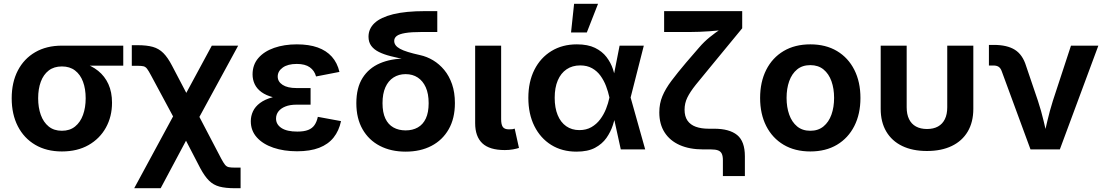

<svg xmlns="http://www.w3.org/2000/svg" viewBox="-20 -786 5815 1010"><path d="M305.7 10.7Q224.6 10.7 165.3 -24.2Q106 -59.1 73.7 -122.1Q41.5 -185.1 41.5 -269Q41.5 -352.5 73.7 -414.8Q106 -477.1 165.3 -511.5Q224.6 -545.9 305.7 -545.9H628.4V-440.4H390.1L305.7 -436.5Q263.7 -436.5 236.1 -415Q208.5 -393.6 194.6 -356Q180.7 -318.4 180.7 -269Q180.7 -220.2 194.6 -181.6Q208.5 -143.1 236.1 -120.6Q263.7 -98.1 305.7 -98.1Q347.2 -98.1 375 -120.6Q402.8 -143.1 416.7 -181.6Q430.7 -220.2 430.7 -269Q430.7 -318.4 416.7 -356Q402.8 -393.6 375 -415Q347.2 -436.5 305.7 -436.5V-469.7Q364.3 -469.7 412.8 -455.6Q461.4 -441.4 496.3 -413.3Q531.2 -385.3 550.3 -343.3Q569.3 -301.3 569.3 -245.6Q569.3 -172.9 537.1 -114.7Q504.9 -56.6 445.8 -22.9Q386.7 10.7 305.7 10.7Z M686 204.1 933.6 -253.4H985.8L1143.6 48.3Q1155.3 70.3 1163.6 80.6Q1171.9 90.8 1183.3 93.3Q1194.8 95.7 1215.3 95.7H1245.6V204.1H1215.3Q1166.5 204.1 1134.5 195.6Q1102.5 187 1079.6 164.3Q1056.6 141.6 1033.7 99.1L958.5 -45.9L825.2 204.1ZM928.2 -103.5 774.9 -388.7Q761.7 -413.6 753.7 -424.1Q745.6 -434.6 735.1 -437.3Q724.6 -439.9 703.6 -439.9H673.3V-548.3H703.6Q752.4 -548.3 784.2 -539.3Q815.9 -530.3 839.4 -506.8Q862.8 -483.4 885.3 -439.9L960 -297.4L1094.2 -545.9H1232.9L992.2 -103.5Z M1542.5 9.8Q1473.1 9.8 1418 -9Q1362.8 -27.8 1331.1 -63.2Q1299.3 -98.6 1299.3 -148.4Q1299.3 -175.8 1310.8 -200.4Q1322.3 -225.1 1347.7 -244.1Q1373 -263.2 1413.6 -274.4Q1454.1 -285.6 1511.7 -285.6H1613.8V-235.4H1539.6Q1505.4 -235.4 1481.4 -225.8Q1457.5 -216.3 1444.8 -200Q1432.1 -183.6 1432.1 -162.1Q1432.1 -131.3 1460.7 -112.5Q1489.3 -93.8 1543.9 -93.8Q1579.1 -93.8 1600.8 -102.3Q1622.6 -110.8 1634.5 -128.2Q1646.5 -145.5 1651.9 -171.4L1773.9 -148.9Q1763.2 -98.1 1734.9 -62.5Q1706.5 -26.9 1658.9 -8.5Q1611.3 9.8 1542.5 9.8ZM1511.7 -264.2Q1457 -264.2 1418.5 -273.9Q1379.9 -283.7 1355.5 -301.5Q1331.1 -319.3 1319.8 -343.3Q1308.6 -367.2 1308.6 -394.5Q1308.6 -445.3 1338.9 -480.5Q1369.1 -515.6 1422.1 -534.2Q1475.1 -552.7 1541.5 -552.7Q1605 -552.7 1650.9 -536.4Q1696.8 -520 1725.6 -487.8Q1754.4 -455.6 1765.6 -407.7L1642.6 -383.8Q1634.3 -414.6 1609.6 -432.1Q1585 -449.7 1541 -449.7Q1494.1 -449.7 1467.5 -430.7Q1440.9 -411.6 1440.9 -383.3Q1440.9 -356.4 1466.6 -339.6Q1492.2 -322.8 1539.6 -322.8H1613.8V-264.2Z M2113.8 11.7Q2036.6 11.7 1978.3 -18.6Q1919.9 -48.8 1887.2 -106Q1854.5 -163.1 1854.5 -243.2Q1854.5 -324.2 1887.2 -376Q1919.9 -427.7 1978.3 -452.9Q2036.6 -478 2113.8 -478V-473.1Q2071.3 -481.4 2035.4 -490.5Q1999.5 -499.5 1973.4 -512.5Q1947.3 -525.4 1932.9 -544.9Q1918.5 -564.5 1918.5 -592.8Q1918.5 -634.8 1950.4 -664.8Q1982.4 -694.8 2048.3 -711.2Q2114.3 -727.5 2216.3 -727.5H2280.3V-617.7H2199.7Q2143.6 -617.7 2111.8 -612.3Q2080.1 -606.9 2066.9 -596.7Q2053.7 -586.4 2053.7 -570.8Q2053.7 -558.6 2061 -548.3Q2068.4 -538.1 2084.2 -529.3Q2100.1 -520.5 2126.2 -512.5Q2152.3 -504.4 2189.9 -496.1Q2225.6 -488.3 2258.3 -468.8Q2291 -449.2 2316.9 -418Q2342.8 -386.7 2357.9 -343.3Q2373 -299.8 2373 -243.7Q2373 -163.1 2340.3 -106Q2307.6 -48.8 2249.5 -18.6Q2191.4 11.7 2113.8 11.7ZM2113.8 -100.1Q2150.4 -100.1 2177.7 -115.5Q2205.1 -130.9 2220 -162.6Q2234.9 -194.3 2234.9 -243.2Q2234.9 -293 2219.7 -326.7Q2204.6 -360.4 2177.5 -378.2Q2150.4 -396 2113.8 -396Q2077.6 -396 2050 -378.4Q2022.5 -360.8 2007.3 -326.9Q1992.2 -293 1992.2 -243.2Q1992.2 -194.3 2007.1 -162.6Q2022 -130.9 2049.6 -115.5Q2077.1 -100.1 2113.8 -100.1Z M2635.3 3.4Q2555.2 3.4 2517.3 -32.2Q2479.5 -67.9 2479.5 -138.2V-545.9H2616.2V-158.7Q2616.2 -130.4 2625.2 -117.9Q2634.3 -105.5 2657.2 -105.5Q2669.4 -105.5 2676 -106.4Q2682.6 -107.4 2687.5 -109.4L2710 -7.8Q2698.2 -3.9 2678.7 -0.2Q2659.2 3.4 2635.3 3.4Z M3012.7 11.7Q2936.5 11.7 2879.6 -23.7Q2822.8 -59.1 2791 -122.8Q2759.3 -186.5 2759.3 -271Q2759.3 -356 2791.3 -419.2Q2823.2 -482.4 2880.9 -517.6Q2938.5 -552.7 3014.6 -552.7Q3072.3 -552.7 3110.1 -534.2Q3147.9 -515.6 3170.4 -486.1Q3192.9 -456.5 3204.3 -422.4Q3215.8 -388.2 3220.7 -357.4H3265.6L3296.9 -274.4L3374 0H3245.6L3185.5 -274.4Q3179.2 -303.7 3168 -333.3Q3156.7 -362.8 3138.9 -387.5Q3121.1 -412.1 3094.7 -427Q3068.4 -441.9 3032.2 -441.9Q2990.7 -441.9 2960.4 -421.4Q2930.2 -400.9 2914.1 -363Q2897.9 -325.2 2897.9 -271.5Q2897.9 -218.8 2913.6 -180.7Q2929.2 -142.6 2958.5 -122.1Q2987.8 -101.6 3027.8 -101.6Q3064 -101.6 3091.1 -117.2Q3118.2 -132.8 3137.2 -158.2Q3156.2 -183.6 3168 -213.4Q3179.7 -243.2 3185.5 -271.5L3239.3 -545.9H3366.7L3296.9 -271.5L3265.6 -193.4H3221.7Q3215.3 -163.1 3203.9 -127.7Q3192.4 -92.3 3170.2 -60.5Q3147.9 -28.8 3110.1 -8.5Q3072.3 11.7 3012.7 11.7ZM2983.9 -615.2 3000 -766.1H3126L3066.9 -615.2Z M3782.7 140.1V56.2Q3782.7 35.2 3776.9 22.7Q3771 10.3 3757.3 5.1Q3743.7 0 3720.2 0H3679.7Q3607.4 0 3555.7 -22.9Q3503.9 -45.9 3476.1 -89.4Q3448.2 -132.8 3448.2 -194.8Q3448.2 -241.2 3464.4 -280Q3480.5 -318.8 3512 -360.8Q3543.5 -402.8 3589.8 -457.5L3657.7 -536.1Q3683.6 -566.4 3713.9 -590.8Q3744.1 -615.2 3772.2 -633.5Q3800.3 -651.9 3818.8 -662.6L3805.2 -630.9Q3788.1 -628.4 3763.9 -626Q3739.7 -623.5 3712.6 -621.6Q3685.5 -619.6 3659.4 -618.7Q3633.3 -617.7 3612.3 -617.7H3473.6V-727.5H3884.3V-637.2L3718.3 -435.5Q3670.4 -377.9 3640.1 -340.1Q3609.9 -302.2 3595.5 -272.5Q3581.1 -242.7 3581.1 -209Q3581.1 -173.8 3596.4 -151.6Q3611.8 -129.4 3640.4 -119.1Q3668.9 -108.9 3708 -108.9H3736.3Q3816.9 -108.9 3857.7 -75.7Q3898.4 -42.5 3898.4 36.1V140.1Z M4242.7 10.7Q4161.6 10.7 4102.3 -24.4Q4043 -59.6 4010.7 -123Q3978.5 -186.5 3978.5 -270.5Q3978.5 -355 4010.7 -418.7Q4043 -482.4 4102.3 -517.6Q4161.6 -552.7 4242.7 -552.7Q4323.7 -552.7 4382.8 -517.6Q4441.9 -482.4 4474.1 -418.7Q4506.3 -355 4506.3 -270.5Q4506.3 -186.5 4474.1 -123Q4441.9 -59.6 4382.8 -24.4Q4323.7 10.7 4242.7 10.7ZM4242.7 -98.1Q4284.2 -98.1 4312 -121.1Q4339.8 -144 4353.8 -183.1Q4367.7 -222.2 4367.7 -271Q4367.7 -319.8 4353.8 -358.9Q4339.8 -397.9 4312 -420.7Q4284.2 -443.4 4242.7 -443.4Q4200.7 -443.4 4173.1 -420.7Q4145.5 -397.9 4131.6 -359.1Q4117.7 -320.3 4117.7 -271Q4117.7 -222.2 4131.6 -183.1Q4145.5 -144 4173.1 -121.1Q4200.7 -98.1 4242.7 -98.1Z M4856 8.3Q4780.3 8.3 4725.8 -18.1Q4671.4 -44.4 4642.1 -94.2Q4612.8 -144 4612.8 -213.4V-545.9H4749.5V-221.7Q4749.5 -184.6 4762 -159.2Q4774.4 -133.8 4798.3 -120.6Q4822.3 -107.4 4856.4 -107.4Q4890.6 -107.4 4914.3 -120.6Q4938 -133.8 4950.4 -159.2Q4962.9 -184.6 4962.9 -221.7V-545.9H5100.1V-213.4Q5100.1 -144 5070.8 -94.2Q5041.5 -44.4 4986.8 -18.1Q4932.1 8.3 4856 8.3Z M5400.9 0 5249 -412.6Q5243.2 -428.2 5232.9 -434.8Q5222.7 -441.4 5205.6 -441.4H5182.1V-549.8H5207.5Q5277.8 -549.8 5318.6 -524.2Q5359.4 -498.5 5377.4 -439.9L5439.9 -255.9Q5457.5 -202.6 5470 -149.4Q5482.4 -96.2 5495.6 -40H5463.9Q5477.1 -96.2 5489.5 -149.7Q5502 -203.1 5518.6 -255.9L5613.8 -545.9H5757.8L5555.2 0Z"/></svg>

Font: Inter Cardless
Style: Bold
Weight: 700
Designer: Rasmus Andersson
Foundry: rsms
Version: Version 4.001;git-9221beed3